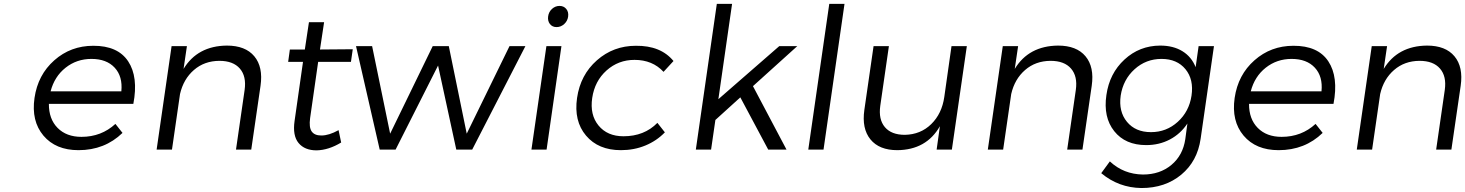

<svg xmlns="http://www.w3.org/2000/svg" viewBox="-20 -762 7464 978"><path d="M455.1 -528.8Q580.1 -529.3 632.8 -449.7Q685.5 -370.1 659.2 -232.9H229Q228.5 -155.8 273.4 -110.4Q318.4 -64.9 395 -64.9Q496.1 -64.9 567.9 -130.9L604 -85Q513.2 2.9 379.9 2.9Q263.7 2.9 201.2 -71.3Q138.7 -145.5 155.8 -263.2Q172.9 -380.9 256.6 -454.8Q340.3 -528.8 455.1 -528.8ZM237.8 -296.9H598.1Q605.5 -372.6 564.2 -417.2Q522.9 -461.9 445.8 -461.9Q370.6 -461.9 314 -417Q257.3 -372.1 237.8 -296.9Z M777.8 0 854 -526.9H932.1L915 -411.1Q986.3 -528.3 1135.7 -529.8Q1230 -529.8 1275.4 -475.3Q1320.8 -420.9 1307.1 -325.2L1259.8 0H1182.1L1226.1 -304.2Q1235.8 -373.5 1201.7 -412.8Q1167.5 -452.1 1097.7 -452.1Q1021 -451.7 967.8 -405.5Q914.6 -359.4 897 -283.2L856 0Z M1447.8 -446.8 1456.5 -509.8H1532.7L1553.7 -648.9H1630.9L1609.9 -509.8L1776.9 -511.2L1767.6 -446.8H1600.6L1559.6 -160.2Q1553.2 -113.3 1567.6 -92.5Q1582 -71.8 1616.7 -71.8Q1655.8 -71.8 1704.6 -99.1L1717.8 -36.1Q1654.3 2.4 1592.8 3.9Q1531.7 3.9 1500.7 -33.7Q1469.7 -71.3 1480.5 -146L1523.4 -446.8Z M1793.5 -526.9H1875.5L1967.3 -81.1L2184.1 -526.9H2266.1L2357.4 -81.1L2575.2 -526.9H2656.2L2385.3 0H2304.2L2211.4 -428.2L1995.1 0H1914.1Z M2687 0 2763.2 -526.9H2839.8L2764.2 0ZM2814.9 -624Q2793.5 -624 2781.2 -639.6Q2769 -655.3 2772 -678.2Q2774.9 -701.2 2791.7 -716.6Q2808.6 -731.9 2830.1 -731.9Q2851.6 -731.9 2864.3 -716.6Q2877 -701.2 2874 -678.2Q2871.1 -655.3 2854 -639.6Q2836.9 -624 2814.9 -624Z M3218.8 -528.8Q3345.7 -530.3 3410.6 -451.2L3359.9 -396Q3303.7 -457 3211.9 -457Q3129.9 -457 3069.6 -403.1Q3009.3 -349.1 2996.6 -263.2Q2983.9 -177.2 3028.8 -122.6Q3073.7 -67.9 3155.8 -67.9Q3261.7 -67.9 3328.6 -136.2L3366.7 -87.9Q3324.7 -44.4 3267.3 -20.8Q3210 2.9 3142.6 2.9Q3027.8 2.9 2965.1 -71.3Q2902.3 -145.5 2919.4 -263.2Q2936.5 -380.9 3020.5 -454.8Q3104.5 -528.8 3218.8 -528.8Z M3524.4 0 3631.3 -742.2H3709L3639.2 -256.8L3949.2 -526.9H4041L3815.4 -323.2L3986.3 0H3893.1L3751 -266.1L3624 -150.9L3602.1 0Z M4097.2 0 4204.1 -742.2H4281.7L4174.8 0Z M4382.8 -202.1 4429.7 -526.9H4507.8L4463.9 -223.1Q4454.1 -153.8 4487.3 -114.5Q4520.5 -75.2 4588.9 -75.2Q4669.4 -76.7 4723.6 -129.9Q4777.8 -183.1 4790 -268.1L4826.7 -526.9H4904.8L4828.6 0H4751L4767.6 -119.1Q4698.7 1.5 4550.8 2.9Q4458.5 2.9 4413.8 -52Q4369.1 -106.9 4382.8 -202.1Z M5011.7 0 5087.9 -526.9H5166L5148.9 -411.1Q5220.2 -528.3 5369.6 -529.8Q5463.9 -529.8 5509.3 -475.3Q5554.7 -420.9 5541 -325.2L5493.7 0H5416L5460 -304.2Q5469.7 -373.5 5435.5 -412.8Q5401.4 -452.1 5331.5 -452.1Q5254.9 -451.7 5201.7 -405.5Q5148.4 -359.4 5130.9 -283.2L5089.8 0Z M5589.4 120.1 5633.3 60.1Q5703.1 125.5 5801.8 127Q5888.2 127 5946.8 78.1Q6005.4 29.3 6017.6 -53.2L6028.3 -132.8Q5993.2 -80.1 5939 -51.5Q5884.8 -22.9 5818.4 -22.9Q5711.9 -22.9 5655.5 -94Q5599.1 -165 5615.7 -277.8Q5631.3 -388.2 5707.8 -458.7Q5784.2 -529.3 5889.6 -529.8Q5956.5 -529.8 6002.9 -501.2Q6049.3 -472.7 6070.3 -419.9L6085.4 -526.9H6163.6L6095.7 -55.2Q6079.1 59.6 5997.1 127.7Q5915 195.8 5794.4 195.8Q5678.2 194.3 5589.4 120.1ZM5688.5 -274.9Q5677.2 -193.8 5720.5 -141.4Q5763.7 -88.9 5842.8 -88.9Q5921.4 -88.9 5979.2 -141.4Q6037.1 -193.8 6049.3 -274.9Q6061.5 -356.9 6018.6 -409.4Q5975.6 -461.9 5896.5 -461.9Q5817.4 -461.9 5759.3 -409.4Q5701.2 -356.9 5688.5 -274.9Z M6568.4 -528.8Q6693.4 -529.3 6746.1 -449.7Q6798.8 -370.1 6772.5 -232.9H6342.3Q6341.8 -155.8 6386.7 -110.4Q6431.6 -64.9 6508.3 -64.9Q6609.4 -64.9 6681.2 -130.9L6717.3 -85Q6626.5 2.9 6493.2 2.9Q6377 2.9 6314.5 -71.3Q6252 -145.5 6269 -263.2Q6286.1 -380.9 6369.9 -454.8Q6453.6 -528.8 6568.4 -528.8ZM6351.1 -296.9H6711.4Q6718.8 -372.6 6677.5 -417.2Q6636.2 -461.9 6559.1 -461.9Q6483.9 -461.9 6427.2 -417Q6370.6 -372.1 6351.1 -296.9Z M6891.1 0 6967.3 -526.9H7045.4L7028.3 -411.1Q7099.6 -528.3 7249 -529.8Q7343.3 -529.8 7388.7 -475.3Q7434.1 -420.9 7420.4 -325.2L7373 0H7295.4L7339.4 -304.2Q7349.1 -373.5 7314.9 -412.8Q7280.8 -452.1 7210.9 -452.1Q7134.3 -451.7 7081.1 -405.5Q7027.8 -359.4 7010.3 -283.2L6969.2 0Z"/></svg>

Font: Trueno Light
Style: Italic
Weight: 300
Designer: Julieta Ulanovsky
Foundry: Julieta Ulanovsky
Version: Version 3.001b | FøM Fix